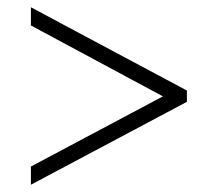

<svg xmlns="http://www.w3.org/2000/svg" viewBox="-20 -622 599 528"><path d="M65 -114 494 -342V-373L65 -602V-552L428 -357L65 -164Z"/></svg>

Font: Noto Serif Light
Style: Regular
Weight: 300
Designer: Monotype Design Team
Foundry: Monotype Imaging Inc.
Version: Version 2.013